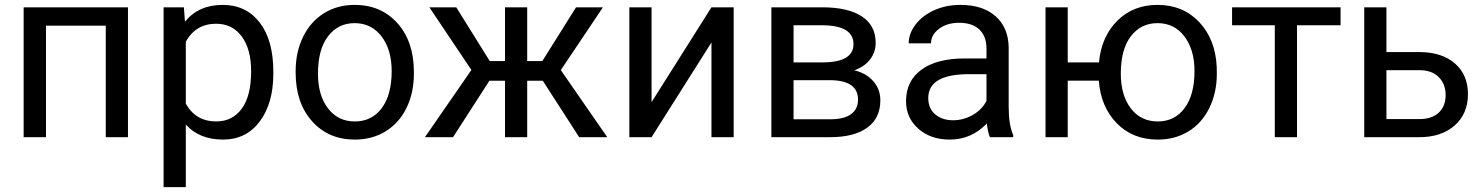

<svg xmlns="http://www.w3.org/2000/svg" viewBox="-20 -558 6036 781"><path d="M500.5 0H410.2V-453.6H167V0H76.2V-528.3H500.5Z M1091.8 -258.3Q1091.8 -137.7 1036.6 -64Q981.4 9.8 887.2 9.8Q791 9.8 735.8 -51.3V203.1H645.5V-528.3H728L732.4 -469.7Q787.6 -538.1 885.7 -538.1Q981 -538.1 1036.4 -466.3Q1091.8 -394.5 1091.8 -266.6ZM1001.5 -268.6Q1001.5 -357.9 963.4 -409.7Q925.3 -461.4 858.9 -461.4Q776.9 -461.4 735.8 -388.7V-136.2Q776.4 -64 859.9 -64Q924.8 -64 963.1 -115.5Q1001.5 -167 1001.5 -268.6Z M1182.6 -269Q1182.6 -346.7 1213.1 -408.7Q1243.7 -470.7 1298.1 -504.4Q1352.5 -538.1 1422.4 -538.1Q1530.3 -538.1 1596.9 -463.4Q1663.6 -388.7 1663.6 -264.6V-258.3Q1663.6 -181.2 1634 -119.9Q1604.5 -58.6 1549.6 -24.4Q1494.6 9.8 1423.3 9.8Q1315.9 9.8 1249.3 -64.9Q1182.6 -139.6 1182.6 -262.7ZM1273.4 -258.3Q1273.4 -170.4 1314.2 -117.2Q1355 -64 1423.3 -64Q1492.2 -64 1532.7 -117.9Q1573.2 -171.9 1573.2 -269Q1573.2 -356 1532 -409.9Q1490.7 -463.9 1422.4 -463.9Q1355.5 -463.9 1314.5 -410.6Q1273.4 -357.4 1273.4 -258.3Z M2188 -229.5H2124.5V0H2034.2V-229.5H1970.7L1822.8 0H1708.5L1897.5 -273.4L1726.6 -528.3H1835.9L1972.2 -309.6H2034.2V-528.3H2124.5V-309.6H2186L2323.2 -528.3H2432.6L2261.2 -272.9L2450.2 0H2335.9Z M2874 -528.3H2964.4V0H2874V-385.3L2630.4 0H2540V-528.3H2630.4V-142.6Z M3117.7 0V-528.3H3323.7Q3429.2 -528.3 3485.6 -491.5Q3542 -454.6 3542 -383.3Q3542 -346.7 3520 -317.1Q3498 -287.6 3455.1 -272Q3502.9 -260.7 3532 -228Q3561 -195.3 3561 -149.9Q3561 -77.1 3507.6 -38.6Q3454.1 0 3356.4 0ZM3208 -231.9V-72.8H3357.4Q3414.1 -72.8 3442.1 -93.8Q3470.2 -114.7 3470.2 -152.8Q3470.2 -231.9 3354 -231.9ZM3208 -304.2H3324.7Q3451.7 -304.2 3451.7 -378.4Q3451.7 -452.6 3331.5 -455.1H3208Z M4006.8 0Q3999 -15.6 3994.1 -55.7Q3931.2 9.8 3843.8 9.8Q3765.6 9.8 3715.6 -34.4Q3665.5 -78.6 3665.5 -146.5Q3665.5 -229 3728.3 -274.7Q3791 -320.3 3904.8 -320.3H3992.7V-361.8Q3992.7 -409.2 3964.4 -437.3Q3936 -465.3 3880.9 -465.3Q3832.5 -465.3 3799.8 -440.9Q3767.1 -416.5 3767.1 -381.8H3676.3Q3676.3 -421.4 3704.3 -458.3Q3732.4 -495.1 3780.5 -516.6Q3828.6 -538.1 3886.2 -538.1Q3977.5 -538.1 4029.3 -492.4Q4081.1 -446.8 4083 -366.7V-123.5Q4083 -50.8 4101.6 -7.8V0ZM3856.9 -68.8Q3899.4 -68.8 3937.5 -90.8Q3975.6 -112.8 3992.7 -147.9V-256.3H3921.9Q3755.9 -256.3 3755.9 -159.2Q3755.9 -116.7 3784.2 -92.8Q3812.5 -68.8 3856.9 -68.8Z M4323.2 -304.2H4450.2Q4460.4 -409.7 4525.1 -473.9Q4589.8 -538.1 4688.5 -538.1Q4792 -538.1 4857.9 -468.3Q4923.8 -398.4 4929.2 -286.6L4929.7 -258.3Q4929.7 -181.2 4899.4 -119.1Q4869.1 -57.1 4814.5 -23.7Q4759.8 9.8 4689.5 9.8Q4587.4 9.8 4522.5 -56.9Q4457.5 -123.5 4449.7 -230H4323.2V0H4232.9V-528.3H4323.2ZM4539.1 -258.3Q4539.1 -170.4 4579.8 -117.2Q4620.6 -64 4689.5 -64Q4758.3 -64 4798.6 -118.2Q4838.9 -172.4 4838.9 -269Q4838.9 -355.5 4797.9 -409.7Q4756.8 -463.9 4688.5 -463.9Q4621.1 -463.9 4580.1 -410.6Q4539.1 -357.4 4539.1 -258.3Z M5433.1 -455.1H5255.9V0H5165.5V-455.1H4991.7V-528.3H5433.1Z M5619.6 -346.2H5756.8Q5846.7 -345.2 5898.9 -299.3Q5951.2 -253.4 5951.2 -174.8Q5951.2 -95.7 5897.5 -47.9Q5843.8 0 5752.9 0H5529.3V-528.3H5619.6ZM5619.6 -272.5V-73.7H5753.9Q5804.7 -73.7 5832.5 -99.9Q5860.4 -126 5860.4 -171.4Q5860.4 -215.3 5833.3 -243.4Q5806.2 -271.5 5757.3 -272.5Z"/></svg>

Font: SteelSelectRoboto
Style: Roboto-Regular
Weight: 400
Designer: Google
Version: Version 2.137; 2017